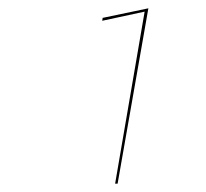

<svg xmlns="http://www.w3.org/2000/svg" viewBox="-20 -717 496 462"><path d="M227 -674 337 -697 263 -275H257L328 -689L226 -667Z"/></svg>

Font: Jost Thin
Style: Italic
Weight: 200
Italic angle: -5°
Version: Version 3.710